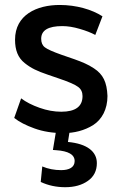

<svg xmlns="http://www.w3.org/2000/svg" viewBox="-20 -533 522 785"><path d="M239.3 11.2C284.2 11.2 325.2 0.5 360.8 -21.5C396.5 -44.4 419.4 -85.9 419.4 -140.6C417 -197.8 401.4 -229 364.3 -253.4C351.6 -261.7 339.4 -268.6 327.1 -273.9C314.9 -279.3 299.8 -285.6 280.8 -292L255.4 -300.8C240.7 -306.2 232.9 -308.6 231.4 -309.1C196.8 -321.3 173.8 -331.5 163.6 -339.4C153.3 -347.2 148.4 -358.9 148.4 -374.5C148.4 -409.2 177.2 -426.3 234.9 -426.3C256.8 -426.3 280.8 -422.4 305.7 -415C331.1 -407.7 352.5 -399.4 369.6 -390.1L398.9 -466.3C356 -494.1 292 -512.7 224.1 -512.7C130.9 -512.7 41.5 -472.7 41.5 -370.6C41.5 -327.6 53.7 -296.9 80.6 -275.4C107.4 -253.9 131.3 -242.7 175.8 -227.5L222.7 -211.4C261.7 -198.2 287.1 -187 299.3 -177.7C311.5 -168.9 317.4 -156.2 317.4 -140.1C317.4 -97.7 288.6 -76.2 230.5 -76.2C201.7 -76.2 171.9 -81.5 141.6 -92.3C111.3 -103 86.4 -115.7 66.4 -130.9L38.1 -50.8C58.1 -34.7 85.9 -20.5 121.1 -7.8C156.2 4.9 195.8 11.2 239.3 11.2ZM246.6 232.4C284.2 232.4 315.4 223.6 339.4 206.5C363.8 189.5 376 165 376 133.8C376 86.9 336.4 54.7 257.8 47.4L267.1 -11.2H211.4L196.3 80.1L209.5 81.1C259.8 84.5 285.2 99.1 285.2 125.5C285.2 150.9 263.2 162.6 230 162.6C202.6 162.6 176.8 157.7 152.8 147.5L146.5 210.9C176.8 225.1 210 232.4 246.6 232.4Z"/></svg>

Font: Ride SemiBold
Style: Regular
Weight: 600
Version: Version 3.000